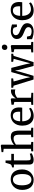

<svg xmlns="http://www.w3.org/2000/svg" viewBox="1968 -2827 870 4846"><g transform="rotate(-90 2403.0 -404.0)"><path d="M32.5 -278.5Q32.5 -349 54.8 -403Q77 -457 114.5 -494Q152 -531 199.2 -550Q246.5 -569 296.5 -569Q384 -569 440 -530.8Q496 -492.5 522.8 -427Q549.5 -361.5 549.5 -279.5Q549.5 -209 527.5 -154.8Q505.5 -100.5 467.8 -63.5Q430 -26.5 383 -7.8Q336 11 285.5 11Q220 11 172.2 -11Q124.5 -33 93.5 -72.2Q62.5 -111.5 47.5 -164.5Q32.5 -217.5 32.5 -278.5ZM292 -45.5Q337 -45.5 368.5 -70.5Q400 -95.5 416.8 -145.8Q433.5 -196 433.5 -271.5Q433.5 -323 426 -367Q418.5 -411 401.8 -443.8Q385 -476.5 358 -494.5Q331 -512.5 292 -512.5Q246.5 -512.5 214.5 -487.5Q182.5 -462.5 165.5 -412.5Q148.5 -362.5 148.5 -286.5Q148.5 -234.5 156.5 -190.5Q164.5 -146.5 181.5 -114Q198.5 -81.5 226 -63.5Q253.5 -45.5 292 -45.5Z M785.5 10.5Q731.5 10.5 702 -14.8Q672.5 -40 672.5 -105V-488H601V-534Q610.5 -537 622.8 -540Q635 -543 645.2 -546.2Q655.5 -549.5 660.5 -553Q666.5 -557.5 670.8 -562.5Q675 -567.5 678.5 -574.2Q682 -581 685.5 -590.5Q690 -602.5 696 -624Q702 -645.5 707.8 -666.5Q713.5 -687.5 716 -699H775L777 -554.5H942V-488H777V-181Q777 -127 781.2 -102.5Q785.5 -78 798.2 -71.2Q811 -64.5 836 -64.5Q864.5 -64.5 896.5 -72Q928.5 -79.5 944.5 -87L960 -42Q944.5 -30.5 916.5 -18.2Q888.5 -6 854 2.2Q819.5 10.5 785.5 10.5Z M1070 -57V-746.5L986.5 -757V-800L1149 -819H1151.5L1174.5 -804V-571L1170 -486Q1188 -503 1220 -521.8Q1252 -540.5 1291.5 -553.8Q1331 -567 1370.5 -567Q1434 -567 1468.8 -543Q1503.5 -519 1517 -468Q1530.5 -417 1530.5 -337V-57.5L1601.5 -49V0H1363V-49L1426 -57.5V-337.5Q1426 -392 1418.8 -427Q1411.5 -462 1389.5 -479Q1367.5 -496 1323.5 -496Q1297.5 -496 1270.2 -487Q1243 -478 1218.2 -464.5Q1193.5 -451 1175.5 -436.5V-57.5L1243.5 -49V0H1007V-49Z M1903 11Q1819.5 11 1764.2 -26Q1709 -63 1681.8 -128.2Q1654.5 -193.5 1654.5 -279Q1654.5 -345 1673.8 -398.5Q1693 -452 1728 -490Q1763 -528 1810.5 -548.5Q1858 -569 1915 -569Q2008.5 -569 2059.8 -517.8Q2111 -466.5 2114.5 -370Q2114.5 -340 2113 -317.5Q2111.5 -295 2107.5 -278H1764.5Q1765 -229.5 1776.2 -189.2Q1787.5 -149 1808.8 -119.8Q1830 -90.5 1861.5 -74.2Q1893 -58 1934.5 -58Q1976.5 -58 2019.2 -73Q2062 -88 2085 -106.5L2104.5 -63Q2086.5 -44.5 2054.8 -27.5Q2023 -10.5 1983.5 0.2Q1944 11 1903 11ZM1765 -330H2004.5Q2005.5 -339 2006.2 -351.5Q2007 -364 2007 -373.5Q2007 -434.5 1981.8 -474Q1956.5 -513.5 1897 -513.5Q1870 -513.5 1847 -504Q1824 -494.5 1806.5 -473.5Q1789 -452.5 1778.2 -417.2Q1767.5 -382 1765 -330Z M2180 0V-48.5L2254 -55.5V-477.5L2182.5 -494.5V-549L2320 -566.5H2323L2344.5 -549.5V-530.5L2342 -442.5H2344.5Q2349 -450.5 2363 -470Q2377 -489.5 2400.5 -510.8Q2424 -532 2457 -547.2Q2490 -562.5 2531.5 -562.5Q2546 -562.5 2554.5 -561Q2563 -559.5 2568 -557.5V-450Q2562.5 -454.5 2547.5 -458.2Q2532.5 -462 2508.5 -462Q2468 -462 2439.5 -451.8Q2411 -441.5 2391.8 -428.2Q2372.5 -415 2359 -404.5V-56L2484.5 -47.5V0Z M2611 -507.5V-554.5H2846.5V-507.5L2769.5 -495.5L2850.5 -201.5L2879 -75L2907 -202.5L3007.5 -554.5H3112L3202 -202L3228.5 -74L3262 -201.5L3341 -494.5L3266 -507.5V-554.5H3470V-507.5L3415.5 -495L3258.5 8H3162L3066 -344.5L3042 -461.5L3016.5 -344.5L2912.5 8H2818.5L2663 -495.5Z M3503.5 0V-49L3584 -57.5V-477.5L3509 -495V-548L3664 -566.5H3666L3689 -549.5V-57L3768 -49V0ZM3628.5 -653.5Q3597 -653.5 3580.8 -672.8Q3564.5 -692 3564.5 -718.5Q3564.5 -747.5 3582.2 -770Q3600 -792.5 3636 -792.5H3637Q3668.5 -792.5 3684.8 -773.5Q3701 -754.5 3701 -728.5Q3701 -699.5 3683.2 -676.5Q3665.5 -653.5 3629.5 -653.5Z M4027 11Q3989.5 11 3952 3.5Q3914.5 -4 3883.8 -13.5Q3853 -23 3836.5 -30.5V-158.5H3902L3920 -80Q3926 -70.5 3943 -61.5Q3960 -52.5 3982.8 -46.8Q4005.5 -41 4030.5 -41Q4070 -41 4094.5 -51.2Q4119 -61.5 4130 -80Q4141 -98.5 4141 -123Q4141 -151.5 4123 -171.2Q4105 -191 4071.2 -207.5Q4037.5 -224 3989 -242.5Q3940.5 -261.5 3907.5 -285.5Q3874.5 -309.5 3858 -342Q3841.5 -374.5 3841.5 -419Q3841.5 -464 3868.2 -497Q3895 -530 3940.8 -548.2Q3986.5 -566.5 4044 -566.5Q4087 -566.5 4119.2 -560.2Q4151.5 -554 4173.8 -546.8Q4196 -539.5 4208 -536V-412.5H4148L4127.5 -486.5Q4123 -494.5 4109.8 -501.2Q4096.5 -508 4078.5 -512Q4060.5 -516 4040.5 -516Q4009.5 -516 3986.5 -506.8Q3963.5 -497.5 3950.8 -481Q3938 -464.5 3938 -442Q3938 -407.5 3956.8 -386.8Q3975.5 -366 4005.5 -352.2Q4035.5 -338.5 4068 -325Q4100.5 -311.5 4131.5 -296.5Q4162.5 -281.5 4187 -262Q4211.5 -242.5 4226 -215.5Q4240.5 -188.5 4240.5 -150.5Q4240.5 -102 4215.2 -65.8Q4190 -29.5 4142 -9.2Q4094 11 4027 11Z M4564 11Q4480.5 11 4425.2 -26Q4370 -63 4342.8 -128.2Q4315.5 -193.5 4315.5 -279Q4315.5 -345 4334.8 -398.5Q4354 -452 4389 -490Q4424 -528 4471.5 -548.5Q4519 -569 4576 -569Q4669.5 -569 4720.8 -517.8Q4772 -466.5 4775.5 -370Q4775.5 -340 4774 -317.5Q4772.5 -295 4768.5 -278H4425.5Q4426 -229.5 4437.2 -189.2Q4448.5 -149 4469.8 -119.8Q4491 -90.5 4522.5 -74.2Q4554 -58 4595.5 -58Q4637.5 -58 4680.2 -73Q4723 -88 4746 -106.5L4765.5 -63Q4747.5 -44.5 4715.8 -27.5Q4684 -10.5 4644.5 0.2Q4605 11 4564 11ZM4426 -330H4665.5Q4666.5 -339 4667.2 -351.5Q4668 -364 4668 -373.5Q4668 -434.5 4642.8 -474Q4617.5 -513.5 4558 -513.5Q4531 -513.5 4508 -504Q4485 -494.5 4467.5 -473.5Q4450 -452.5 4439.2 -417.2Q4428.5 -382 4426 -330Z"/></g></svg>

Font: Merriweather 20pt
Style: Regular
Weight: 400
Version: Version 2.100